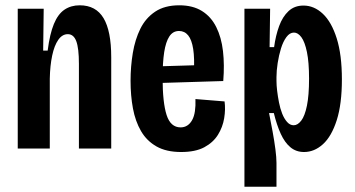

<svg xmlns="http://www.w3.org/2000/svg" viewBox="-20 -561 1342 725"><path d="M47 0V-333V-528H145L143 -370H160Q168 -433 183.5 -470.5Q199 -508 223.5 -524.5Q248 -541 281 -541Q342 -541 371 -492.5Q400 -444 400 -345V0H278V-320Q278 -379 268 -405.5Q258 -432 236 -432Q215 -432 200 -410.5Q185 -389 177 -351Q169 -313 168 -264V0Z M664 13Q608 13 571 -8Q534 -29 512.5 -66Q491 -103 482 -151.5Q473 -200 473 -256Q473 -310 481.5 -361Q490 -412 510 -452.5Q530 -493 566 -517Q602 -541 657 -541Q708 -541 742.5 -519.5Q777 -498 796.5 -459Q816 -420 822 -368Q828 -316 823 -255L562 -247V-310L729 -315L712 -285Q715 -341 709.5 -376Q704 -411 690.5 -427.5Q677 -444 656 -444Q633 -444 619.5 -423.5Q606 -403 600 -364Q594 -325 594 -267Q594 -174 609 -127Q624 -80 662 -80Q676 -80 687 -87Q698 -94 705.5 -107.5Q713 -121 716 -141Q719 -161 718 -187L828 -178Q832 -148 826.5 -114.5Q821 -81 803 -52Q785 -23 751.5 -5Q718 13 664 13Z M903 144V-256V-528H1000L998 -383H1015Q1021 -427 1034 -462.5Q1047 -498 1069.5 -519Q1092 -540 1126 -540Q1166 -540 1199 -509Q1232 -478 1251.5 -416Q1271 -354 1271 -261Q1271 -168 1251.5 -107Q1232 -46 1199.5 -16.5Q1167 13 1128 13Q1098 13 1076.5 -5Q1055 -23 1040 -56Q1025 -89 1014 -134H996Q1003 -99 1009.5 -63.5Q1016 -28 1020 3Q1024 34 1024 54V144ZM1089 -88Q1104 -88 1117.5 -105.5Q1131 -123 1139 -162Q1147 -201 1147 -264Q1147 -326 1139 -364.5Q1131 -403 1118 -420.5Q1105 -438 1090 -438Q1074 -438 1061.5 -421Q1049 -404 1041 -378Q1033 -352 1028.5 -323Q1024 -294 1024 -270V-255Q1024 -239 1026.5 -218Q1029 -197 1033.5 -174Q1038 -151 1045.5 -132Q1053 -113 1064 -100.5Q1075 -88 1089 -88Z"/></svg>

Font: Bricolage Grotesque 36pt Condensed SemiBold
Style: Regular
Weight: 600
Width: 3
Designer: Mathieu Triay
Foundry: Atelier Triay
Version: Version 1.001;gftools[0.9.33.dev8+g029e19f]